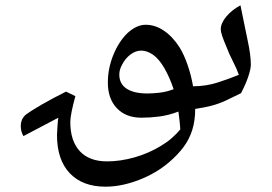

<svg xmlns="http://www.w3.org/2000/svg" viewBox="-20 -442 1020 721"><path d="M713 -33Q713 11 702 46Q691 81 669 110.5Q647 140 614 168Q566 209 501 234Q436 259 376 259Q290 259 242 208.5Q194 158 194 65Q195 46 196 29.5Q197 13 199 0Q170 15 137.5 32.5Q105 50 68 69Q58 52 58 32Q58 3 79 -13Q87 -19 102 -28.5Q117 -38 137 -49.5Q157 -61 180.5 -73.5Q204 -86 228 -98L263 -81Q254 -48 249 -23Q244 2 244 16Q244 87 279.5 125.5Q315 164 382 164Q432 164 485 149Q538 134 584 106Q606 93 624 77.5Q642 62 657 44Q656 25 654 9.5Q652 -6 650 -23Q613 -9 578.5 -4.5Q544 0 511 0Q453 0 419 -35.5Q385 -71 385 -132Q385 -185 405.5 -235.5Q426 -286 459 -318Q493 -349 527 -349Q563 -349 596 -326.5Q629 -304 655 -263Q671 -237 684.5 -198Q698 -159 705 -118Q754 -118 798.5 -132.5Q843 -147 877 -161Q869 -184 854.5 -212Q840 -240 830 -267Q820 -290 814.5 -306.5Q809 -323 809 -332Q809 -355 830 -380Q851 -405 883 -422Q887 -403 893.5 -370.5Q900 -338 909 -295Q916 -263 919 -239.5Q922 -216 922 -200Q922 -183 912 -153.5Q902 -124 885 -92Q853 -76 827 -64Q801 -52 774 -45Q747 -38 713 -33ZM533 -91Q555 -91 580 -94Q605 -97 632 -107Q617 -152 597 -186.5Q577 -221 554 -237Q531 -252 511 -252Q489 -252 469.5 -237Q450 -222 439 -200Q428 -181 428 -162Q428 -127 455.5 -109Q483 -91 533 -91Z"/></svg>

Font: Noto Naskh Arabic Medium
Style: Regular
Weight: 500
Designer: Monotype Design Team, David Williams, Mohamad Dakak and Nizar Qandah
Foundry: Monotype Imaging Inc.
Version: Version 2.016